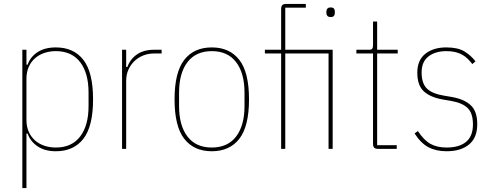

<svg xmlns="http://www.w3.org/2000/svg" viewBox="-20 -760 2509 980"><path d="M94 -506H115V-430H121Q135 -470 172 -494Q209 -518 265 -518Q356 -518 405.5 -454.5Q455 -391 455 -253Q455 -115 405.5 -51.5Q356 12 265 12Q209 12 172 -13Q135 -38 121 -78H115V200H94ZM265 -7Q346 -7 389 -63Q432 -119 432 -219V-287Q432 -387 389 -443Q346 -499 265 -499Q233 -499 205.5 -489.5Q178 -480 158 -462Q138 -444 126.5 -418Q115 -392 115 -359V-147Q115 -114 126.5 -88Q138 -62 158 -44Q178 -26 205.5 -16.5Q233 -7 265 -7Z M603 0V-506H624V-418H630Q645 -459 679.5 -482.5Q714 -506 766 -506H805V-487H766Q737 -487 711.5 -477Q686 -467 666.5 -448.5Q647 -430 635.5 -404.5Q624 -379 624 -348V0Z M1061 12Q970 12 920.5 -51.5Q871 -115 871 -253Q871 -391 920.5 -454.5Q970 -518 1061 -518Q1152 -518 1201.5 -454.5Q1251 -391 1251 -253Q1251 -115 1201.5 -51.5Q1152 12 1061 12ZM1061 -7Q1142 -7 1185 -63Q1228 -119 1228 -219V-287Q1228 -387 1185 -443Q1142 -499 1061 -499Q980 -499 937 -443Q894 -387 894 -287V-219Q894 -119 937 -63Q980 -7 1061 -7Z M1415 -487H1332V-506H1415V-713Q1415 -728 1421 -734Q1427 -740 1442 -740H1541V-721H1436V-506H1678V0H1657V-487H1436V0H1415ZM1668 -673Q1656 -673 1651 -679Q1646 -685 1646 -693V-702Q1646 -710 1651 -716Q1656 -722 1668 -722Q1680 -722 1684.5 -716Q1689 -710 1689 -702V-693Q1689 -685 1684.5 -679Q1680 -673 1668 -673Z M1911 0Q1896 0 1890 -6Q1884 -12 1884 -27V-487H1799V-506H1863Q1876 -506 1880 -511.5Q1884 -517 1884 -530V-650H1905V-506H2010V-487H1905V-19H2005V0Z M2260 12Q2206 12 2167 -8.5Q2128 -29 2096 -79L2113 -91Q2144 -44 2177.5 -25.5Q2211 -7 2260 -7Q2324 -7 2359 -36Q2394 -65 2394 -125Q2394 -182 2367 -208.5Q2340 -235 2282 -245L2241 -252Q2177 -263 2143.5 -293.5Q2110 -324 2110 -389Q2110 -453 2151 -485.5Q2192 -518 2258 -518Q2317 -518 2350.5 -497.5Q2384 -477 2407 -447L2391 -433Q2380 -447 2368 -459Q2356 -471 2340.5 -480Q2325 -489 2305 -494Q2285 -499 2259 -499Q2202 -499 2167 -472Q2132 -445 2132 -390Q2132 -335 2158.5 -308.5Q2185 -282 2245 -272L2286 -265Q2349 -254 2382.5 -223Q2416 -192 2416 -126Q2416 -57 2374 -22.5Q2332 12 2260 12Z"/></svg>

Font: IBM Plex Sans Condensed Thin
Style: Regular
Weight: 100
Width: 3
Designer: Mike Abbink, Paul van der Laan, Pieter van Rosmalen
Foundry: Bold Monday
Version: Version 1.3